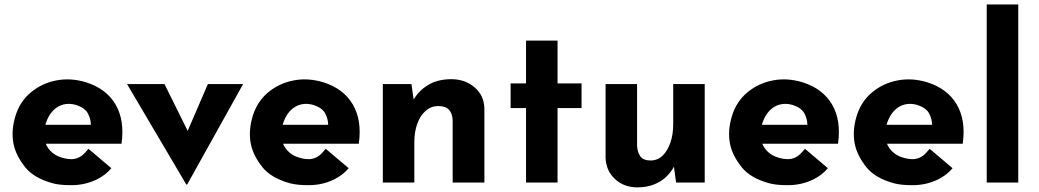

<svg xmlns="http://www.w3.org/2000/svg" viewBox="-20 -809 4604 851"><path d="M215.8 3.9Q131.8 -18.6 92.8 -66.4Q50.8 -118.2 40 -170.9Q28.3 -229.5 48.8 -295.9Q68.4 -359.4 117.2 -399.9Q166 -440.4 230 -452.6Q293.9 -464.8 361.3 -444.3Q451.2 -416 492.2 -345.7Q533.2 -275.4 518.6 -171.9H162.1L155.3 -255.9H415L382.8 -253.9Q382.8 -281.2 369.6 -306.2Q356.4 -331.1 317.4 -343.8Q287.1 -352.5 260.7 -345.7Q234.4 -338.9 214.4 -317.9Q194.3 -296.9 182.6 -261.7Q170.9 -222.7 176.8 -192.4Q182.6 -162.1 203.1 -140.6Q223.6 -119.1 253.9 -110.4Q276.4 -103.5 298.8 -103.5Q323.2 -104.5 342.8 -119.1Q353.5 -127 372.1 -149.4L473.6 -63.5Q448.2 -33.2 409.2 -13.7Q354.5 12.7 293 11.7Q246.1 11.7 215.8 3.9Z M805.7 8.8 543 -436.5H709L858.4 -134.8L772.5 -137.7L901.4 -436.5H1057.6L809.6 8.8Z M1267.6 3.9Q1183.6 -18.6 1144.5 -66.4Q1102.5 -118.2 1091.8 -170.9Q1080.1 -229.5 1100.6 -295.9Q1120.1 -359.4 1168.9 -399.9Q1217.8 -440.4 1281.7 -452.6Q1345.7 -464.8 1413.1 -444.3Q1502.9 -416 1543.9 -345.7Q1585 -275.4 1570.3 -171.9H1213.9L1207 -255.9H1466.8L1434.6 -253.9Q1434.6 -281.2 1421.4 -306.2Q1408.2 -331.1 1369.1 -343.8Q1338.9 -352.5 1312.5 -345.7Q1286.1 -338.9 1266.1 -317.9Q1246.1 -296.9 1234.4 -261.7Q1222.7 -222.7 1228.5 -192.4Q1234.4 -162.1 1254.9 -140.6Q1275.4 -119.1 1305.7 -110.4Q1328.1 -103.5 1350.6 -103.5Q1375 -104.5 1394.5 -119.1Q1405.3 -127 1423.8 -149.4L1525.4 -63.5Q1500 -33.2 1460.9 -13.7Q1406.2 12.7 1344.7 11.7Q1297.9 11.7 1267.6 3.9Z M1803.7 -436.5 1814.5 -359.4 1812.5 -366.2Q1835.9 -407.2 1877.9 -432.6Q1919.9 -458 1980.5 -458Q2042 -458 2084 -421.4Q2126 -384.8 2127 -327.1V0H1986.3V-275.4Q1985.4 -304.7 1970.7 -321.8Q1956.1 -338.9 1922.9 -338.9Q1890.6 -338.9 1866.7 -317.9Q1842.8 -296.9 1829.6 -260.7Q1816.4 -224.6 1816.4 -177.7V0H1676.8V-436.5Z M2311.5 -628.9H2451.2V-439.5H2557.6V-330.1H2451.2V0H2311.5V-330.1H2243.2V-439.5H2311.5Z M2804.7 21.5Q2746.1 21.5 2706.1 -15.1Q2666 -51.8 2664.1 -110.4V-436.5H2803.7V-162.1Q2805.7 -132.8 2818.8 -115.2Q2832 -97.7 2863.3 -97.7Q2894.5 -97.7 2916.5 -118.7Q2938.5 -139.6 2951.2 -176.3Q2963.9 -212.9 2963.9 -258.8V-436.5H3103.5V0H2976.6L2965.8 -80.1L2967.8 -71.3Q2953.1 -43.9 2930.2 -22.9Q2907.2 -2 2875.5 9.8Q2843.8 21.5 2804.7 21.5Z M3391.6 3.9Q3307.6 -18.6 3268.6 -66.4Q3226.6 -118.2 3215.8 -170.9Q3204.1 -229.5 3224.6 -295.9Q3244.1 -359.4 3293 -399.9Q3341.8 -440.4 3405.8 -452.6Q3469.7 -464.8 3537.1 -444.3Q3627 -416 3668 -345.7Q3709 -275.4 3694.3 -171.9H3337.9L3331.1 -255.9H3590.8L3558.6 -253.9Q3558.6 -281.2 3545.4 -306.2Q3532.2 -331.1 3493.2 -343.8Q3462.9 -352.5 3436.5 -345.7Q3410.2 -338.9 3390.1 -317.9Q3370.1 -296.9 3358.4 -261.7Q3346.7 -222.7 3352.5 -192.4Q3358.4 -162.1 3378.9 -140.6Q3399.4 -119.1 3429.7 -110.4Q3452.1 -103.5 3474.6 -103.5Q3499 -104.5 3518.6 -119.1Q3529.3 -127 3547.9 -149.4L3649.4 -63.5Q3624 -33.2 3585 -13.7Q3530.3 12.7 3468.8 11.7Q3421.9 11.7 3391.6 3.9Z M3944.3 3.9Q3860.4 -18.6 3821.3 -66.4Q3779.3 -118.2 3768.6 -170.9Q3756.8 -229.5 3777.3 -295.9Q3796.9 -359.4 3845.7 -399.9Q3894.5 -440.4 3958.5 -452.6Q4022.5 -464.8 4089.8 -444.3Q4179.7 -416 4220.7 -345.7Q4261.7 -275.4 4247.1 -171.9H3890.6L3883.8 -255.9H4143.6L4111.3 -253.9Q4111.3 -281.2 4098.1 -306.2Q4085 -331.1 4045.9 -343.8Q4015.6 -352.5 3989.3 -345.7Q3962.9 -338.9 3942.9 -317.9Q3922.9 -296.9 3911.1 -261.7Q3899.4 -222.7 3905.3 -192.4Q3911.1 -162.1 3931.6 -140.6Q3952.1 -119.1 3982.4 -110.4Q4004.9 -103.5 4027.3 -103.5Q4051.8 -104.5 4071.3 -119.1Q4082 -127 4100.6 -149.4L4202.1 -63.5Q4176.8 -33.2 4137.7 -13.7Q4083 12.7 4021.5 11.7Q3974.6 11.7 3944.3 3.9Z M4353.5 -789.1H4493.2V0H4353.5Z"/></svg>

Font: Josefin Sans CFJ
Style: Bold
Weight: 700
Designer: Santiago Orozco
Foundry: Typemade
Version: Version 2.001